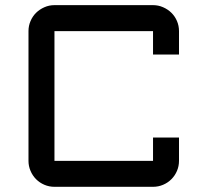

<svg xmlns="http://www.w3.org/2000/svg" viewBox="-20 -720 780 740"><path d="M89.8 -600.1Q89.8 -620.6 97.7 -638.9Q105.5 -657.2 119.1 -670.7Q132.8 -684.1 151.1 -692.1Q169.4 -700.2 189.9 -700.2H569.8Q590.3 -700.2 608.6 -692.1Q627 -684.1 640.6 -670.7Q654.3 -657.2 662.1 -638.9Q669.9 -620.6 669.9 -600.1V-509.8H569.8V-600.1H189.9V-100.1H569.8V-189.9H669.9V-100.1Q669.9 -79.6 662.1 -61.3Q654.3 -43 640.6 -29.3Q627 -15.6 608.6 -7.8Q590.3 0 569.8 0H189.9Q169.4 0 151.1 -7.8Q132.8 -15.6 119.1 -29.3Q105.5 -43 97.7 -61.3Q89.8 -79.6 89.8 -100.1Z"/></svg>

Font: Aldrich
Style: Regular
Weight: 400
Designer: Matthew Desmond
Foundry: Matthew Desmond
Version: Version 1.001 2011